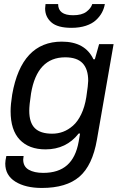

<svg xmlns="http://www.w3.org/2000/svg" viewBox="-20 -743 596 945"><path d="M332 -606Q263.2 -606 232.7 -633.1Q202.1 -660.2 202.1 -701.2Q202.1 -707.5 204.1 -723.1H266.1Q266.1 -668 339.8 -668Q382.8 -668 405.5 -685.3Q428.2 -702.6 434.1 -723.1H496.1Q492.2 -700.7 481.7 -681.2Q471.2 -661.6 452.4 -644Q433.6 -626.5 402.6 -616.2Q371.6 -606 332 -606ZM186 182.1Q105.5 182.1 55.7 151.1Q5.9 120.1 5.9 62Q5.9 48.3 11.2 24.9H96.2Q94.2 38.6 94.2 42Q94.2 76.7 121.3 92.3Q148.4 107.9 192.9 107.9Q267.6 107.9 310.5 69.8Q353.5 31.7 367.2 -45.9Q369.1 -54.7 371.3 -69.6Q373.5 -84.5 374 -85.9H367.2Q306.2 -7.8 204.1 -7.8Q122.6 -7.8 77.4 -55.2Q32.2 -102.5 32.2 -195.8Q32.2 -228.5 40 -277.8Q85.9 -538.1 284.2 -538.1Q398.9 -538.1 439.9 -451.2H446.8L467.8 -525.9H539.1L457 -55.2Q435.1 71.3 370.8 126.7Q306.6 182.1 186 182.1ZM236.8 -85Q265.1 -85 290.5 -94.5Q315.9 -104 339.1 -124.3Q362.3 -144.5 379.6 -180.4Q397 -216.3 404.8 -265.1Q414.1 -327.1 414.1 -345.2Q414.1 -402.8 386.5 -431.9Q358.9 -460.9 300.8 -460.9Q162.6 -460.9 132.8 -283.2Q124 -225.6 124 -198.2Q124 -139.6 151.4 -112.3Q178.7 -85 236.8 -85Z"/></svg>

Font: Archivo
Style: Italic
Weight: 400
Italic angle: -10°
Designer: Hector Gatti
Foundry: Omnibus-Type
Version: Version 2.001